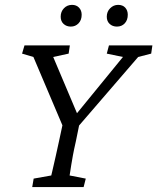

<svg xmlns="http://www.w3.org/2000/svg" viewBox="-20 -757 637 777"><path d="M539.1 -526.4 277.3 -222.7 306.6 -281.2 287.1 -185.5Q279.3 -151.4 274.9 -127.4Q270.5 -103.5 268.1 -87.9Q265.6 -72.3 264.2 -62.5Q262.7 -52.7 261.7 -46.9L327.1 -34.2L318.4 0H110.4L116.2 -34.2L187.5 -46.9Q189.5 -54.7 191.4 -63.5Q193.4 -72.3 196.8 -86.9Q200.2 -101.6 205.6 -125.5Q210.9 -149.4 218.8 -185.5L239.3 -281.2L244.1 -222.7L115.2 -526.4L69.3 -540L79.1 -573.2H262.7L257.8 -540L195.3 -526.4L294.9 -291H285.2L477.5 -526.4L412.1 -540L420.9 -573.2H596.7L591.8 -540ZM266.6 -649.4Q249 -649.4 237.3 -660.2Q225.6 -670.9 225.6 -689.5Q225.6 -710 238.8 -723.6Q252 -737.3 271.5 -737.3Q289.1 -737.3 299.8 -726.1Q310.5 -714.8 310.5 -697.3Q310.5 -675.8 297.9 -662.6Q285.2 -649.4 266.6 -649.4ZM453.1 -649.4Q435.5 -649.4 423.8 -660.2Q412.1 -670.9 412.1 -689.5Q412.1 -710 425.8 -723.6Q439.5 -737.3 458 -737.3Q476.6 -737.3 486.8 -726.1Q497.1 -714.8 497.1 -697.3Q497.1 -675.8 484.9 -662.6Q472.7 -649.4 453.1 -649.4Z"/></svg>

Font: Crimson Pro Light
Style: Italic
Weight: 300
Italic angle: -12°
Designer: Jacques Le Bailly
Foundry: Baron von Fonthausen
Version: Version 1.003